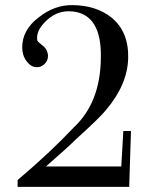

<svg xmlns="http://www.w3.org/2000/svg" viewBox="-20 -732 583 752"><path d="M463 -219H493L486 0H49V-27Q176 -134 269 -233Q374 -331 375 -507Q378 -674 266 -687Q198 -695 149 -638Q121 -606 126 -574Q128 -568 144 -556Q162 -543 166 -526Q168 -518 168 -513Q168 -494 153.5 -480.5Q139 -467 121 -469Q101 -470 84 -492.5Q67 -515 67 -546Q67 -616 133 -665Q194 -713 264 -712Q357 -711 417 -663Q485 -607 482 -503Q479 -400 395 -301Q375 -275 277 -186Q247 -156 160 -80H455Z"/></svg>

Font: GFS Didot Classic
Style: Regular
Weight: 400
Designer: George D. Matthiopoulos
Foundry: George D. Matthiopoulos
Version: Version 1.000